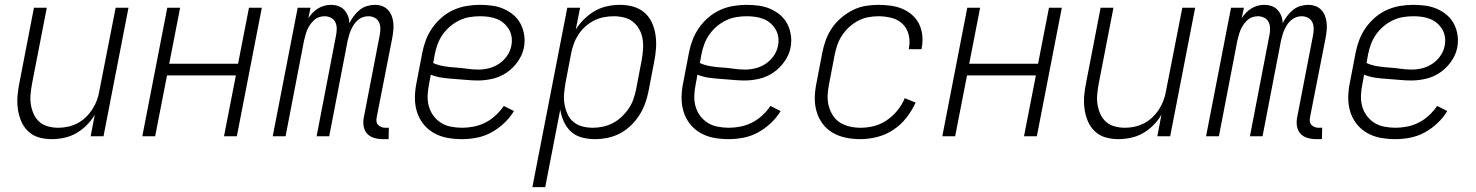

<svg xmlns="http://www.w3.org/2000/svg" viewBox="-20 -562 6090 792"><path d="M194 12Q165 12 139.5 4.5Q114 -3 95.5 -21Q77 -39 67 -63Q57 -87 53.5 -114Q50 -141 52.5 -169Q55 -197 61 -225L120 -530H173L112 -216Q108 -194 106 -172Q104 -150 107.5 -129.5Q111 -109 119.5 -90.5Q128 -72 143 -59Q158 -46 178.5 -40.5Q199 -35 221 -35Q241 -35 261 -39.5Q281 -44 299.5 -53.5Q318 -63 334 -78.5Q350 -94 361.5 -112Q373 -130 380 -149.5Q387 -169 390 -188L457 -530H510L407 0H354L371 -89Q358 -66 338 -46Q318 -26 294.5 -12.5Q271 1 244.5 6.5Q218 12 194 12Z M567 0 670 -530H723L678 -299H962L1007 -530H1060L957 0H904L953 -251H669L620 0Z M1559 12Q1541 12 1523.5 7Q1506 2 1494.5 -10.5Q1483 -23 1480 -41.5Q1477 -60 1481 -79L1546 -415Q1549 -429 1549 -443.5Q1549 -458 1543.5 -470Q1538 -482 1526 -488.5Q1514 -495 1499 -495Q1488 -495 1476.5 -491Q1465 -487 1455.5 -478.5Q1446 -470 1439.5 -460Q1433 -450 1428 -439Q1423 -428 1420 -417Q1417 -406 1414 -394L1338 0H1286L1366 -415Q1369 -429 1369 -443.5Q1369 -458 1363.5 -470Q1358 -482 1345.5 -488.5Q1333 -495 1319 -495Q1307 -495 1295.5 -491Q1284 -487 1275 -478.5Q1266 -470 1259 -460Q1252 -450 1247.5 -439Q1243 -428 1240 -417Q1237 -406 1234 -394L1158 0H1105L1208 -530H1261L1252 -487Q1260 -499 1270 -509.5Q1280 -520 1292.5 -527.5Q1305 -535 1318.5 -538.5Q1332 -542 1345 -542Q1361 -542 1375.5 -537Q1390 -532 1400 -521Q1410 -510 1415.5 -496Q1421 -482 1421 -466Q1429 -482 1439.5 -496Q1450 -510 1463.5 -521Q1477 -532 1493.5 -537Q1510 -542 1526 -542Q1542 -542 1556 -537Q1570 -532 1580 -521.5Q1590 -511 1595.5 -497Q1601 -483 1602.5 -467.5Q1604 -452 1602.5 -436.5Q1601 -421 1598 -405L1534 -79Q1532 -70 1533 -61.5Q1534 -53 1539.5 -47Q1545 -41 1553 -38Q1561 -35 1569 -35H1584L1583 12Z M1886 12Q1854 12 1824.5 6.5Q1795 1 1769.5 -13.5Q1744 -28 1726 -51Q1708 -74 1699.5 -102Q1691 -130 1691.5 -161.5Q1692 -193 1699 -225L1722 -345Q1727 -371 1737 -397.5Q1747 -424 1764 -448Q1781 -472 1803.5 -491Q1826 -510 1852 -521.5Q1878 -533 1905.5 -537.5Q1933 -542 1959 -542Q1986 -542 2011 -538.5Q2036 -535 2058.5 -525Q2081 -515 2099 -499.5Q2117 -484 2128 -462.5Q2139 -441 2142.5 -416Q2146 -391 2141 -365Q2135 -335 2115.5 -307.5Q2096 -280 2069 -262Q2042 -244 2011.5 -237Q1981 -230 1952 -230Q1927 -230 1902.5 -232.5Q1878 -235 1852.5 -236.5Q1827 -238 1803 -241.5Q1779 -245 1757 -254L1750 -216Q1745 -192 1744 -168.5Q1743 -145 1749 -123.5Q1755 -102 1768 -84.5Q1781 -67 1799 -55.5Q1817 -44 1840 -39.5Q1863 -35 1887 -35Q1910 -35 1935 -40Q1960 -45 1982.5 -56.5Q2005 -68 2024.5 -86Q2044 -104 2058 -125L2100 -104Q2084 -77 2059.5 -54Q2035 -31 2006.5 -15.5Q1978 0 1947 6Q1916 12 1886 12ZM1954 -275Q1975 -275 1997 -280.5Q2019 -286 2038.5 -299Q2058 -312 2071.5 -331.5Q2085 -351 2089 -372Q2093 -391 2090.5 -408.5Q2088 -426 2079.5 -440.5Q2071 -455 2058.5 -466Q2046 -477 2030 -483.5Q2014 -490 1996 -492.5Q1978 -495 1960 -495Q1939 -495 1917.5 -491.5Q1896 -488 1875 -478Q1854 -468 1836 -452.5Q1818 -437 1805 -418Q1792 -399 1784.5 -378Q1777 -357 1773 -336L1767 -302Q1787 -293 1810.5 -289Q1834 -285 1858.5 -283.5Q1883 -282 1906.5 -278.5Q1930 -275 1954 -275Z M2176 210 2320 -530H2373L2355 -440Q2370 -464 2390.5 -484Q2411 -504 2435 -517.5Q2459 -531 2485.5 -536.5Q2512 -542 2538 -542Q2566 -542 2592.5 -534.5Q2619 -527 2638.5 -510Q2658 -493 2669 -469Q2680 -445 2684 -418Q2688 -391 2686 -362.5Q2684 -334 2678 -305L2655 -185Q2650 -160 2641 -135Q2632 -110 2617 -86.5Q2602 -63 2581.5 -43.5Q2561 -24 2537 -11.5Q2513 1 2486.5 6.5Q2460 12 2434 12Q2406 12 2380 5Q2354 -2 2335.5 -19Q2317 -36 2306 -60Q2295 -84 2291 -110L2229 210ZM2426 -35Q2446 -35 2467 -39.5Q2488 -44 2507.5 -54Q2527 -64 2544 -80Q2561 -96 2573.5 -114.5Q2586 -133 2593 -153.5Q2600 -174 2604 -194L2627 -314Q2631 -337 2632.5 -359Q2634 -381 2630.5 -402Q2627 -423 2617 -441Q2607 -459 2591 -472Q2575 -485 2554 -490Q2533 -495 2511 -495Q2491 -495 2470.5 -491Q2450 -487 2431 -477.5Q2412 -468 2395 -453Q2378 -438 2366 -419.5Q2354 -401 2347 -381.5Q2340 -362 2336 -342L2313 -222Q2309 -199 2307 -176.5Q2305 -154 2308.5 -133Q2312 -112 2320.5 -92.5Q2329 -73 2345 -59.5Q2361 -46 2382 -40.5Q2403 -35 2426 -35Z M2986 12Q2954 12 2924.5 6.5Q2895 1 2869.5 -13.5Q2844 -28 2826 -51Q2808 -74 2799.5 -102Q2791 -130 2791.5 -161.5Q2792 -193 2799 -225L2822 -345Q2827 -371 2837 -397.5Q2847 -424 2864 -448Q2881 -472 2903.5 -491Q2926 -510 2952 -521.5Q2978 -533 3005.5 -537.5Q3033 -542 3059 -542Q3086 -542 3111 -538.5Q3136 -535 3158.5 -525Q3181 -515 3199 -499.5Q3217 -484 3228 -462.5Q3239 -441 3242.5 -416Q3246 -391 3241 -365Q3235 -335 3215.5 -307.5Q3196 -280 3169 -262Q3142 -244 3111.5 -237Q3081 -230 3052 -230Q3027 -230 3002.5 -232.5Q2978 -235 2952.5 -236.5Q2927 -238 2903 -241.5Q2879 -245 2857 -254L2850 -216Q2845 -192 2844 -168.5Q2843 -145 2849 -123.5Q2855 -102 2868 -84.5Q2881 -67 2899 -55.5Q2917 -44 2940 -39.5Q2963 -35 2987 -35Q3010 -35 3035 -40Q3060 -45 3082.5 -56.5Q3105 -68 3124.5 -86Q3144 -104 3158 -125L3200 -104Q3184 -77 3159.5 -54Q3135 -31 3106.5 -15.5Q3078 0 3047 6Q3016 12 2986 12ZM3054 -275Q3075 -275 3097 -280.5Q3119 -286 3138.5 -299Q3158 -312 3171.5 -331.5Q3185 -351 3189 -372Q3193 -391 3190.5 -408.5Q3188 -426 3179.5 -440.5Q3171 -455 3158.5 -466Q3146 -477 3130 -483.5Q3114 -490 3096 -492.5Q3078 -495 3060 -495Q3039 -495 3017.5 -491.5Q2996 -488 2975 -478Q2954 -468 2936 -452.5Q2918 -437 2905 -418Q2892 -399 2884.5 -378Q2877 -357 2873 -336L2867 -302Q2887 -293 2910.5 -289Q2934 -285 2958.5 -283.5Q2983 -282 3006.5 -278.5Q3030 -275 3054 -275Z M3529 12Q3498 12 3469 6Q3440 0 3415 -14.5Q3390 -29 3373 -52Q3356 -75 3348 -103.5Q3340 -132 3341 -162.5Q3342 -193 3349 -225L3372 -345Q3377 -371 3386.5 -397Q3396 -423 3412 -446.5Q3428 -470 3450.5 -489Q3473 -508 3498 -520.5Q3523 -533 3550 -537.5Q3577 -542 3603 -542Q3629 -542 3654.5 -538.5Q3680 -535 3702.5 -525.5Q3725 -516 3743 -500Q3761 -484 3771.5 -462.5Q3782 -441 3784.5 -415.5Q3787 -390 3782 -364L3781 -359H3729V-363Q3735 -391 3728.5 -418Q3722 -445 3703.5 -463Q3685 -481 3658.5 -488Q3632 -495 3604 -495Q3583 -495 3561.5 -491Q3540 -487 3520 -476.5Q3500 -466 3483 -450.5Q3466 -435 3453.5 -416Q3441 -397 3434 -376.5Q3427 -356 3423 -336L3400 -216Q3395 -192 3394 -169Q3393 -146 3398.5 -125Q3404 -104 3415.5 -86Q3427 -68 3445 -56.5Q3463 -45 3485 -40Q3507 -35 3530 -35Q3557 -35 3585 -42Q3613 -49 3638 -66Q3663 -83 3682 -106.5Q3701 -130 3712 -157L3757 -139Q3742 -106 3719 -76.5Q3696 -47 3665 -26.5Q3634 -6 3598.5 3Q3563 12 3529 12Z M3867 0 3970 -530H4023L3978 -299H4262L4307 -530H4360L4257 0H4204L4253 -251H3969L3920 0Z M4594 12Q4565 12 4539.5 4.5Q4514 -3 4495.5 -21Q4477 -39 4467 -63Q4457 -87 4453.5 -114Q4450 -141 4452.5 -169Q4455 -197 4461 -225L4520 -530H4573L4512 -216Q4508 -194 4506 -172Q4504 -150 4507.5 -129.5Q4511 -109 4519.5 -90.5Q4528 -72 4543 -59Q4558 -46 4578.5 -40.5Q4599 -35 4621 -35Q4641 -35 4661 -39.5Q4681 -44 4699.5 -53.5Q4718 -63 4734 -78.5Q4750 -94 4761.5 -112Q4773 -130 4780 -149.5Q4787 -169 4790 -188L4857 -530H4910L4807 0H4754L4771 -89Q4758 -66 4738 -46Q4718 -26 4694.5 -12.5Q4671 1 4644.5 6.5Q4618 12 4594 12Z M5409 12Q5391 12 5373.5 7Q5356 2 5344.5 -10.5Q5333 -23 5330 -41.5Q5327 -60 5331 -79L5396 -415Q5399 -429 5399 -443.5Q5399 -458 5393.5 -470Q5388 -482 5376 -488.5Q5364 -495 5349 -495Q5338 -495 5326.5 -491Q5315 -487 5305.5 -478.5Q5296 -470 5289.5 -460Q5283 -450 5278 -439Q5273 -428 5270 -417Q5267 -406 5264 -394L5188 0H5136L5216 -415Q5219 -429 5219 -443.5Q5219 -458 5213.5 -470Q5208 -482 5195.5 -488.5Q5183 -495 5169 -495Q5157 -495 5145.5 -491Q5134 -487 5125 -478.5Q5116 -470 5109 -460Q5102 -450 5097.5 -439Q5093 -428 5090 -417Q5087 -406 5084 -394L5008 0H4955L5058 -530H5111L5102 -487Q5110 -499 5120 -509.5Q5130 -520 5142.5 -527.5Q5155 -535 5168.5 -538.5Q5182 -542 5195 -542Q5211 -542 5225.5 -537Q5240 -532 5250 -521Q5260 -510 5265.5 -496Q5271 -482 5271 -466Q5279 -482 5289.5 -496Q5300 -510 5313.5 -521Q5327 -532 5343.5 -537Q5360 -542 5376 -542Q5392 -542 5406 -537Q5420 -532 5430 -521.5Q5440 -511 5445.5 -497Q5451 -483 5452.5 -467.5Q5454 -452 5452.5 -436.5Q5451 -421 5448 -405L5384 -79Q5382 -70 5383 -61.5Q5384 -53 5389.5 -47Q5395 -41 5403 -38Q5411 -35 5419 -35H5434L5433 12Z M5736 12Q5704 12 5674.5 6.5Q5645 1 5619.5 -13.5Q5594 -28 5576 -51Q5558 -74 5549.5 -102Q5541 -130 5541.5 -161.5Q5542 -193 5549 -225L5572 -345Q5577 -371 5587 -397.5Q5597 -424 5614 -448Q5631 -472 5653.5 -491Q5676 -510 5702 -521.5Q5728 -533 5755.5 -537.5Q5783 -542 5809 -542Q5836 -542 5861 -538.5Q5886 -535 5908.5 -525Q5931 -515 5949 -499.5Q5967 -484 5978 -462.5Q5989 -441 5992.5 -416Q5996 -391 5991 -365Q5985 -335 5965.5 -307.5Q5946 -280 5919 -262Q5892 -244 5861.5 -237Q5831 -230 5802 -230Q5777 -230 5752.5 -232.5Q5728 -235 5702.5 -236.5Q5677 -238 5653 -241.5Q5629 -245 5607 -254L5600 -216Q5595 -192 5594 -168.5Q5593 -145 5599 -123.5Q5605 -102 5618 -84.5Q5631 -67 5649 -55.5Q5667 -44 5690 -39.5Q5713 -35 5737 -35Q5760 -35 5785 -40Q5810 -45 5832.5 -56.5Q5855 -68 5874.5 -86Q5894 -104 5908 -125L5950 -104Q5934 -77 5909.5 -54Q5885 -31 5856.5 -15.5Q5828 0 5797 6Q5766 12 5736 12ZM5804 -275Q5825 -275 5847 -280.5Q5869 -286 5888.5 -299Q5908 -312 5921.5 -331.5Q5935 -351 5939 -372Q5943 -391 5940.5 -408.5Q5938 -426 5929.5 -440.5Q5921 -455 5908.5 -466Q5896 -477 5880 -483.5Q5864 -490 5846 -492.5Q5828 -495 5810 -495Q5789 -495 5767.5 -491.5Q5746 -488 5725 -478Q5704 -468 5686 -452.5Q5668 -437 5655 -418Q5642 -399 5634.5 -378Q5627 -357 5623 -336L5617 -302Q5637 -293 5660.5 -289Q5684 -285 5708.5 -283.5Q5733 -282 5756.5 -278.5Q5780 -275 5804 -275Z"/></svg>

Font: Lode Dark Term
Style: Italic
Weight: 400
Italic angle: -11°
Monospace: yes
Designer: Belleve Invis
Foundry: Belleve Invis
Version: Version 29.2.0